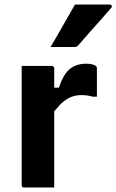

<svg xmlns="http://www.w3.org/2000/svg" viewBox="-20 -830 515 850"><path d="M201 -442H241Q253 -479 269 -502.5Q285 -526 308.5 -537Q332 -548 362 -548Q378 -548 388.5 -545Q399 -542 403 -539Q407 -536 408 -533.5Q409 -531 409 -526Q409 -510 409 -494.5Q409 -479 409 -464Q409 -449 409 -433.5Q409 -418 409 -402H390Q380 -405 368 -407Q356 -409 341 -409Q310 -409 286.5 -397Q263 -385 243 -363.5Q223 -342 201 -313ZM220 0Q198 0 175.5 0Q153 0 131 0Q109 0 87 0Q84 0 82 -0.5Q80 -1 78.5 -2.5Q77 -4 76.5 -6Q76 -8 76 -11Q76 -48 76 -89.5Q76 -131 76 -175Q76 -219 76 -263.5Q76 -308 76 -352.5Q76 -397 76 -440Q76 -468 76 -493Q76 -518 76 -538Q101 -538 123.5 -538Q146 -538 167.5 -538Q189 -538 209 -538Q213 -538 215 -536.5Q217 -535 218.5 -533Q220 -531 220 -527Q220 -481 220 -430Q220 -379 220 -326Q220 -273 220 -217.5Q220 -162 220 -107.5Q220 -53 220 0ZM312 -810Q355 -810 389.5 -810Q424 -810 465 -810Q472 -810 474.5 -805Q477 -800 472 -795Q448 -767 425.5 -741.5Q403 -716 379.5 -690Q356 -664 327 -630Q325 -627 320.5 -624.5Q316 -622 310 -622Q281 -622 255.5 -622Q230 -622 204 -622Q222 -653 240 -684Q258 -715 276 -747Q294 -779 312 -810Z"/></svg>

Font: Recursive
Style: Bold
Weight: 700
Version: Version 1.085